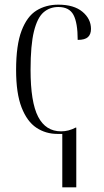

<svg xmlns="http://www.w3.org/2000/svg" viewBox="-20 -564 444 823"><path d="M247 239V10H226Q176 10 136 -16.5Q96 -43 72.5 -103.5Q49 -164 49 -264Q49 -371 72.5 -432.5Q96 -494 136.5 -519Q177 -544 230 -544Q297 -544 333.5 -513.5Q370 -483 370 -440Q370 -417 357 -405Q344 -393 313 -393Q313 -466 295 -500Q277 -534 230 -534Q193 -534 166.5 -511Q140 -488 125.5 -429.5Q111 -371 111 -265Q111 -126 143.5 -63.5Q176 -1 242 -1Q274 -1 304 -17H307V239Z"/></svg>

Font: Noto Serif Display Condensed Light
Style: Regular
Weight: 300
Width: 3
Designer: Monotype Design Team
Foundry: Monotype Imaging Inc.
Version: Version 2.009